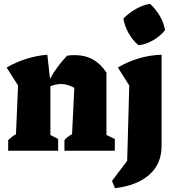

<svg xmlns="http://www.w3.org/2000/svg" viewBox="-20 -793 923 1010"><path d="M23 0V-56Q32 -64 41.5 -72Q51 -80 64 -87L75 -343L15 -438Q117 -496 229 -505L243 -378Q262 -413 284.5 -443Q307 -473 333 -500Q344 -502 354.5 -502.5Q365 -503 375 -503Q480 -503 540 -411V-83L584 -62V0H319V-56Q334 -74 359 -87L371 -331Q335 -351 300 -351Q273 -351 245 -339V-83L286 -62V0ZM585 197 569 159 649 53 660 -343 600 -438Q651 -468 708.5 -485.5Q766 -503 830 -505V-25Q830 69 765.5 126Q701 183 585 197ZM769 -773Q799 -746 820.5 -709.5Q842 -673 848 -634Q824 -604 786 -581.5Q748 -559 709 -555Q680 -578 658 -616Q636 -654 629 -695Q656 -723 692.5 -744.5Q729 -766 769 -773Z"/></svg>

Font: Piazzolla ExtraBold
Style: Regular
Weight: 800
Designer: Juan Pablo del Peral
Foundry: Huerta Tipografica
Version: Version 1.330